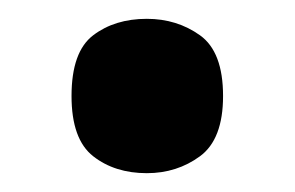

<svg xmlns="http://www.w3.org/2000/svg" viewBox="-20 -176 313 204"><path d="M136 8Q102 8 79 -10Q56 -28 56 -74Q56 -121 79 -138.5Q102 -156 136 -156Q168 -156 192.5 -138.5Q217 -121 217 -74Q217 -28 192.5 -10Q168 8 136 8Z"/></svg>

Font: Noto Serif ExtraCondensed Black
Style: Regular
Weight: 900
Width: 2
Designer: Monotype Design Team
Foundry: Monotype Imaging Inc.
Version: Version 2.015; ttfautohint (v1.8.4.7-5d5b)